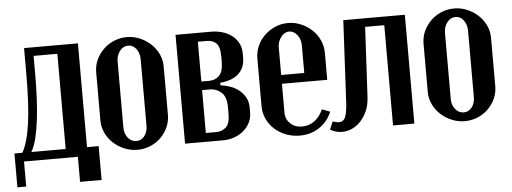

<svg xmlns="http://www.w3.org/2000/svg" viewBox="-45 -622 2322 870"><g transform="rotate(-5 1116.0 -186.5)"><path d="M2 131V-23H38Q63 -67 75 -153Q87 -239 87 -384V-495H332V-23H385V131H287V17H42V131ZM235 -23V-456H127V-373Q127 -317 124.5 -264.5Q122 -212 116.5 -166.5Q111 -121 102 -84Q93 -47 79 -23Z M555 -504Q586 -504 614 -492Q642 -480 663.5 -460Q685 -440 697.5 -413.5Q710 -387 710 -357V-137Q710 -107 698 -80.5Q686 -54 665.5 -34Q645 -14 617.5 -2.5Q590 9 559 9Q528 9 499.5 -3Q471 -15 449.5 -35Q428 -55 415.5 -81.5Q403 -108 403 -137V-357Q403 -387 415 -413.5Q427 -440 448 -460.5Q469 -481 496.5 -492.5Q524 -504 555 -504ZM558 -465Q535 -465 519.5 -445Q504 -425 504 -398V-96Q504 -69 519.5 -50Q535 -31 558 -31Q580 -31 594.5 -49.5Q609 -68 609 -96V-398Q609 -426 594.5 -445.5Q580 -465 558 -465Z M1072 -366Q1072 -337 1062 -318Q1052 -299 1037 -287.5Q1022 -276 1004 -270Q986 -264 969 -262L959 -261V-249L969 -248Q987 -245 1007 -237.5Q1027 -230 1043.5 -216.5Q1060 -203 1071 -183.5Q1082 -164 1082 -137V-116Q1082 -89 1070.5 -67.5Q1059 -46 1040.5 -31Q1022 -16 998.5 -8Q975 0 950 0H776V-495H940Q963 -495 986.5 -488.5Q1010 -482 1029 -468.5Q1048 -455 1060 -434Q1072 -413 1072 -384ZM909 -274Q938 -274 956 -292.5Q974 -311 974 -359V-377Q974 -424 957.5 -439.5Q941 -455 915 -455H874V-274ZM984 -147Q984 -195 961.5 -215Q939 -235 909 -235H874V-40H922Q947 -40 965.5 -56Q984 -72 984 -118Z M1136 -355Q1136 -385 1148 -412.5Q1160 -440 1181 -460Q1202 -480 1229.5 -492Q1257 -504 1288 -504Q1319 -504 1347 -492Q1375 -480 1396.5 -460Q1418 -440 1430.5 -412.5Q1443 -385 1443 -355V-232H1237V-100Q1237 -71 1258 -51Q1279 -31 1311 -31Q1343 -31 1368 -49.5Q1393 -68 1407 -101L1444 -87Q1424 -41 1385.5 -16Q1347 9 1297 9Q1264 9 1234.5 -2.5Q1205 -14 1183 -34Q1161 -54 1148.5 -81Q1136 -108 1136 -139ZM1342 -272V-398Q1342 -425 1326.5 -445Q1311 -465 1290 -465Q1269 -465 1253 -444.5Q1237 -424 1237 -398V-272Z M1451 -42Q1468 -36 1479 -36Q1502 -36 1510 -60Q1518 -84 1520 -128L1539 -495H1819V0H1722V-456H1635L1618 -138Q1616 -102 1604 -75Q1592 -48 1574 -29Q1556 -10 1534 -0.5Q1512 9 1491 9Q1462 9 1436 -6Z M2044 -504Q2075 -504 2103 -492Q2131 -480 2152.5 -460Q2174 -440 2186.5 -413.5Q2199 -387 2199 -357V-137Q2199 -107 2187 -80.5Q2175 -54 2154.5 -34Q2134 -14 2106.5 -2.5Q2079 9 2048 9Q2017 9 1988.5 -3Q1960 -15 1938.5 -35Q1917 -55 1904.5 -81.5Q1892 -108 1892 -137V-357Q1892 -387 1904 -413.5Q1916 -440 1937 -460.5Q1958 -481 1985.5 -492.5Q2013 -504 2044 -504ZM2047 -465Q2024 -465 2008.5 -445Q1993 -425 1993 -398V-96Q1993 -69 2008.5 -50Q2024 -31 2047 -31Q2069 -31 2083.5 -49.5Q2098 -68 2098 -96V-398Q2098 -426 2083.5 -445.5Q2069 -465 2047 -465Z"/></g></svg>

Font: Moniqa Paragraph
Style: Bold
Weight: 700
Designer: Rajesh Rajput
Foundry: Rajesh Rajput
Version: Version 1.000